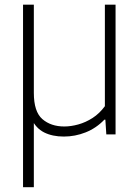

<svg xmlns="http://www.w3.org/2000/svg" viewBox="-20 -560 584 800"><path d="M246 9Q198.5 9 164 -8.2Q129.5 -25.5 110.8 -65.5Q92 -105.5 92 -172.5V-242H121V-173Q121 -94.5 156.5 -63.8Q192 -33 248 -33Q275.5 -33 306.2 -41.5Q337 -50 365.8 -68.5Q394.5 -87 417 -117.5V-540.5H461.5V0H423L419 -61.5H415Q381 -26 337 -8.5Q293 9 246 9ZM76 220V-540.5H121V220Z"/></svg>

Font: Encode Sans Condensed Thin ExtraLight
Style: Regular
Weight: 250
Version: Version 3.002